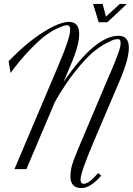

<svg xmlns="http://www.w3.org/2000/svg" viewBox="-20 -865 680 982"><path d="M396 -142 533 -466Q538 -477 550.5 -506.5Q563 -536 568.5 -550Q574 -564 582 -585Q590 -606 593.5 -620.5Q597 -635 597 -645Q597 -665 583 -665Q577 -665 566.5 -663Q556 -661 522.5 -643.5Q489 -626 453.5 -596Q418 -566 365 -500Q312 -434 261 -344L115 0H54L281 -536Q339 -672 339 -713Q339 -736 324 -736Q320 -736 311.5 -734.5Q303 -733 274 -720Q245 -707 213.5 -684Q182 -661 133 -610.5Q84 -560 34 -492L24 -552Q115 -646 199.5 -699.5Q284 -753 333 -753Q385 -753 385 -691Q385 -633 343 -536L305 -446Q467 -682 586 -682Q639 -682 639 -621Q639 -566 598 -466L460 -142Q392 18 392 53Q392 75 409 75Q435 75 482 20L498 33Q442 97 397 97Q340 97 340 36Q340 27 341.5 16Q343 5 344.5 -4Q346 -13 350.5 -27Q355 -41 358 -49Q361 -57 367.5 -73Q374 -89 376.5 -95.5Q379 -102 386.5 -119.5Q394 -137 396 -142ZM456 -845H505L522 -780L593 -845H629L529 -751H485Z"/></svg>

Font: Dynalight
Style: Regular
Weight: 400
Designer: Astigmatic (AOETI)
Foundry: Astigmatic (AOETI)
Version: Version 1.000